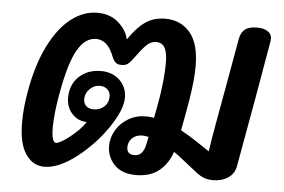

<svg xmlns="http://www.w3.org/2000/svg" viewBox="-45 -644 1055 712"><g transform="rotate(5 482.0 -287.5)"><path d="M939 -534 902 -321 855 -59Q850 -31 826.5 -15.5Q803 0 771 0Q751 0 737 -5.5Q723 -11 710 -21L635 -80L618 -92Q603 -47 570 -20.5Q537 6 485 6Q431 6 403.5 -23.5Q376 -53 376 -93Q376 -124 392.5 -152Q409 -180 438 -197Q467 -214 503 -214Q518 -214 533 -211Q541 -251 548 -293Q559 -364 559 -419Q559 -456 549 -474Q539 -492 517 -492Q496 -492 479 -474.5Q462 -457 440 -426Q428 -409 419 -402.5Q410 -396 396 -396Q382 -396 374.5 -402Q367 -408 361 -422Q338 -484 294 -484Q253 -484 224.5 -434Q196 -384 176 -271Q162 -194 162 -144Q162 -87 179 -87Q193 -87 229.5 -115.5Q266 -144 286 -174Q254 -174 231.5 -198Q209 -222 209 -258Q209 -307 241 -337Q273 -367 323 -367Q364 -367 391.5 -341.5Q419 -316 419 -276Q419 -231 373 -163.5Q327 -96 261.5 -45.5Q196 5 143 5Q100 5 73.5 -34.5Q47 -74 47 -152Q47 -207 58 -267Q75 -366 110 -437Q145 -508 191.5 -544.5Q238 -581 290 -581Q338 -581 369 -553.5Q400 -526 407 -492Q439 -539 470 -560Q501 -581 543 -581Q600 -581 635 -540.5Q670 -500 670 -415Q670 -365 659 -297Q653 -258 637 -174Q671 -155 695 -139L746 -105Q751 -142 763 -208L788 -347L821 -532Q826 -556 841 -567Q856 -578 885 -578Q913 -578 927.5 -566Q942 -554 939 -534ZM307 -223Q330 -223 346 -237.5Q362 -252 362 -276Q362 -292 351 -302Q340 -312 323 -312Q302 -312 285.5 -296Q269 -280 269 -258Q269 -242 279 -232.5Q289 -223 307 -223ZM519 -139Q505 -142 496 -142Q473 -142 458.5 -128.5Q444 -115 444 -94Q444 -67 473 -67Q504 -67 513 -110Z"/></g></svg>

Font: Mali SemiBold
Style: Italic
Weight: 600
Italic angle: -10°
Version: Version 1.000; ttfautohint (v1.6)